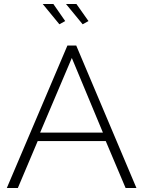

<svg xmlns="http://www.w3.org/2000/svg" viewBox="-20 -937 715 957"><path d="M193 -917H246L305 -832L276 -816ZM309 -917H361L421 -832L392 -816ZM316 -710H360L660 0H606L507 -234H168L69 0H14ZM493 -276 338 -648 180 -276Z"/></svg>

Font: Raleway-v4020 Light
Style: Regular
Weight: 300
Designer: Matt McInerney, Pablo Impallari, Rodrigo Fuenzalida
Foundry: Matt McInerney, Pablo Impallari, Rodrigo Fuenzalida
Version: Version 4.020;PS 004.020;hotconv 1.0.88;makeotf.lib2.5.64775